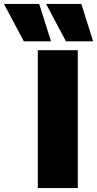

<svg xmlns="http://www.w3.org/2000/svg" viewBox="-143 -955 493 975"><path d="M49 0V-700H252V0ZM192 -745 91 -935H270L330 -745ZM-22 -745 -123 -935H56L116 -745Z"/></svg>

Font: Georama ExtraBold
Style: Regular
Weight: 800
Designer: Jean-Baptiste Levee
Foundry: Production Type
Version: Version 1.001